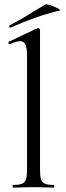

<svg xmlns="http://www.w3.org/2000/svg" viewBox="-20 -853 298 873"><path d="M40 -12Q67 -12 80 -17.5Q93 -23 98 -37.5Q103 -52 103 -81V-598Q103 -634 96 -650Q89 -666 71 -666Q56 -666 25 -652H23Q20 -652 18.5 -657Q17 -662 20 -663L148 -724Q150 -725 153 -725Q156 -725 159 -722.5Q162 -720 162 -717V-81Q162 -52 166.5 -38Q171 -24 184 -18Q197 -12 224 -12Q227 -12 227 -6Q227 0 224 0Q202 0 188 -1L132 -2L78 -1Q64 0 40 0Q37 0 37 -6Q37 -12 40 -12ZM27 -727Q23 -727 22 -731.5Q21 -736 24 -738Q75 -764 133 -801Q169 -823 187 -833Q191 -835 210.5 -828.5Q230 -822 244.5 -814Q259 -806 251 -805Q189 -790 137.5 -771.5Q86 -753 29 -728Z"/></svg>

Font: Cormorant Infant
Style: Regular
Weight: 400
Designer: Christian Thalmann (Catharsis Fonts)
Foundry: Catharsis Fonts
Version: Version 4.000